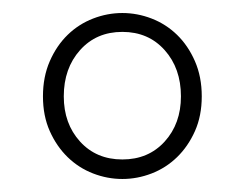

<svg xmlns="http://www.w3.org/2000/svg" viewBox="-20 -773 376 295"><path d="M168 -498Q191 -498 213 -506.5Q235 -515 252 -531.5Q269 -548 279.5 -571.5Q290 -595 290 -625Q290 -655 279.5 -679Q269 -703 252 -719.5Q235 -736 213 -744.5Q191 -753 168 -753Q145 -753 123 -744.5Q101 -736 84 -719.5Q67 -703 56.5 -679Q46 -655 46 -625Q46 -595 56.5 -571.5Q67 -548 84 -531.5Q101 -515 123 -506.5Q145 -498 168 -498ZM168 -528Q128 -528 103 -555.5Q78 -583 78 -625Q78 -668 103 -696Q128 -724 168 -724Q208 -724 233 -696Q258 -668 258 -625Q258 -583 233 -555.5Q208 -528 168 -528Z"/></svg>

Font: Spoqa Han Sans Neo Thin
Style: Regular
Weight: 100
Designer: [Spoqa Han Sans Neo] Dong-huui Kim  Younghwa Kang  Yujin Lee  [Noto Sans] Ryoko NISHIZUKA  (kana & ideographs); Paul D. 
Foundry: Spoqa (http://www.spoqa-han-sans.com)
Version: Version 1.100;hotconv 1.0.109;makeotfexe 2.5.65596